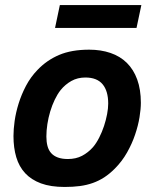

<svg xmlns="http://www.w3.org/2000/svg" viewBox="-20 -723 609 758"><path d="M33.2 -186Q33.2 -212.4 37.8 -245.6Q42.5 -278.8 53.5 -314.2Q64.5 -349.6 82.5 -384Q100.6 -418.5 127.9 -446.8Q164.6 -485.4 213.4 -506.1Q262.2 -526.9 332 -526.9Q378.4 -526.9 416.3 -513.9Q454.1 -501 480.7 -474.9Q507.3 -448.7 521.7 -409.2Q536.1 -369.6 536.1 -316.9Q536.1 -293 530.8 -260Q525.4 -227.1 513.4 -191.7Q501.5 -156.2 481.7 -121.1Q461.9 -85.9 433.1 -57.1Q412.6 -36.6 391.6 -22.9Q370.6 -9.3 346.7 -0.7Q322.8 7.8 295.4 11.5Q268.1 15.1 234.9 15.1Q180.2 15.1 141.8 1Q103.5 -13.2 79.3 -39.3Q55.2 -65.4 44.2 -102.5Q33.2 -139.6 33.2 -186ZM163.1 -184.1Q163.1 -163.1 167.5 -146.5Q171.9 -129.9 181.9 -118.7Q191.9 -107.4 208.3 -101.3Q224.6 -95.2 248 -95.2Q279.8 -95.2 304 -107.9Q328.1 -120.6 347.2 -142.1Q360.4 -157.7 371.6 -179.7Q382.8 -201.7 390.6 -225.3Q398.4 -249 402.8 -272.2Q407.2 -295.4 407.2 -314Q407.2 -363.8 385 -390.4Q362.8 -417 316.9 -417Q286.1 -417 261.7 -403.3Q237.3 -389.6 219.2 -367.2Q206.5 -351.1 196 -329.1Q185.5 -307.1 178.2 -282.7Q170.9 -258.3 167 -232.9Q163.1 -207.5 163.1 -184.1ZM197.3 -612.8 216.3 -703.1H538.1L519 -612.8Z"/></svg>

Font: Lorenzo Sans
Style: Bold Italic
Weight: 700
Italic angle: -12°
Foundry: Intel Corporation
Version: Version 1.00; ttfautohint (v1.5)